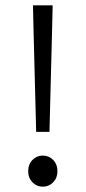

<svg xmlns="http://www.w3.org/2000/svg" viewBox="-20 -690 322 722"><path d="M106 -582 104 -670H178L176 -582L166 -194H116ZM86 -46Q86 -72 102 -88.5Q118 -105 141 -105Q164 -105 180 -88.5Q196 -72 196 -46Q196 -21 180 -4.5Q164 12 141 12Q118 12 102 -4.5Q86 -21 86 -46Z"/></svg>

Font: Assistant-zap
Style: zap
Weight: 400
Designer: Hebrew By Ben Nathan, Latin by Paul Hunt
Version: Version 2.001